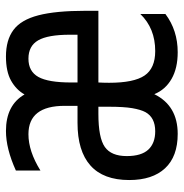

<svg xmlns="http://www.w3.org/2000/svg" viewBox="-6 -594 614 642"><g transform="rotate(-90 301.0 -273.0)"><path d="M174.3 14.2Q98.6 14.2 59.3 -28.1Q20 -70.3 20 -147.9Q20 -234.4 68.6 -277.6Q117.2 -320.8 210.9 -320.8H268.1V-363.8Q268.1 -484.9 173.3 -484.9Q116.2 -484.9 51.8 -444.8V-526.9Q125 -560.1 184.1 -560.1Q270.5 -560.1 306.2 -498Q321.8 -525.9 352.3 -543Q382.8 -560.1 433.1 -560.1Q488.3 -560.1 522 -534.9Q555.7 -509.8 570.8 -451.7Q585.9 -393.6 585.9 -294.9V-251H346.2Q345.7 -243.7 345.5 -234.9Q345.2 -226.1 345.2 -215.3Q345.2 -132.3 369.4 -96.7Q393.6 -61 451.2 -61Q527.3 -61 575.2 -110.8V-26.9Q520.5 14.2 447.3 14.2Q394 14.2 358.2 -6.3Q322.3 -26.9 307.1 -64Q268.6 14.2 174.3 14.2ZM505.9 -320.8V-346.2Q505.9 -419.9 487.1 -452.4Q468.3 -484.9 425.8 -484.9Q383.3 -484.9 364.7 -451.7Q346.2 -418.5 346.2 -341.8V-320.8ZM183.1 -61Q229 -61 247.1 -93.8Q255.4 -109.4 260.3 -137.7Q265.1 -166 265.1 -215.8V-251H241.2Q161.1 -251 130.6 -229.5Q100.1 -208 100.1 -156.2Q100.1 -107.4 121.6 -84.2Q143.1 -61 183.1 -61Z"/></g></svg>

Font: Vazir Code Hack
Style: Code-Hack
Weight: 400
Foundry: DejaVu fonts team - Redesigned by Saber Rastikerdar
Version: Version 1.1.2